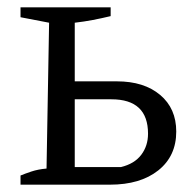

<svg xmlns="http://www.w3.org/2000/svg" viewBox="-20 -504 516 524"><path d="M36 0V-25Q48 -30 66 -36Q84 -42 107 -44L114 -442L36 -457V-484H282V-460Q257 -454 233.5 -449.5Q210 -445 184 -442V-48H310Q347 -57 365.5 -81.5Q384 -106 384 -139Q384 -233 284 -233H150V-282H299Q373 -282 417 -245Q461 -208 461 -145Q461 -78 412 -39Q363 0 280 0Z"/></svg>

Font: Piazzolla 24pt
Style: Regular
Weight: 400
Designer: Juan Pablo del Peral
Foundry: Huerta Tipografica
Version: Version 2.005